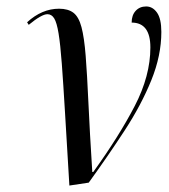

<svg xmlns="http://www.w3.org/2000/svg" viewBox="-20 -566 525 595"><path d="M195 9Q187 -124 181.5 -216.5Q176 -309 171.5 -369Q167 -429 161.5 -462.5Q156 -496 148 -509Q140 -522 127 -522Q109 -522 69 -489L64 -497Q110 -539 163 -539Q191 -539 207.5 -526.5Q224 -514 232.5 -482Q241 -450 245.5 -393Q250 -336 254 -247.5Q258 -159 266 -33H269Q349 -144 397.5 -237.5Q446 -331 446 -419Q446 -496 388 -496Q388 -519 400.5 -532.5Q413 -546 433 -546Q453 -546 466.5 -527Q480 -508 480 -467Q480 -394 449 -317.5Q418 -241 366.5 -162Q315 -83 255 0Z"/></svg>

Font: Noto Serif Display ExtraCondensed
Style: Italic
Weight: 400
Width: 2
Italic angle: -12°
Designer: Monotype Design Team
Foundry: Monotype Imaging Inc.
Version: Version 2.009